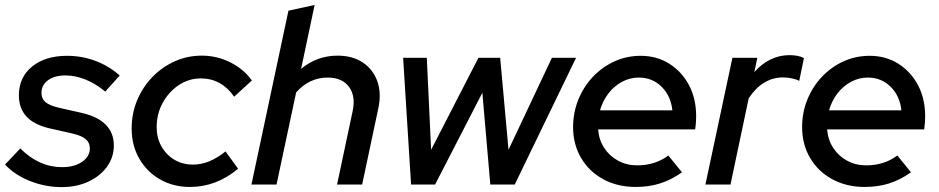

<svg xmlns="http://www.w3.org/2000/svg" viewBox="-36 -743 3779 773"><path d="M212.3 10.3Q146.3 10.3 84.7 -14.2Q23 -38.7 -15.7 -80.7L45.7 -145.3Q121.3 -70 214 -70Q263 -70 294.3 -91.3Q325.7 -112.7 325.7 -145.7Q325.7 -169 309 -183Q292.3 -197 256 -205.3L167.7 -225.3Q103.3 -239.3 71.7 -272.8Q40 -306.3 40 -358.7Q40 -431.7 93 -475Q146 -518.3 234 -518.3Q293.3 -518.3 347.3 -498.3Q401.3 -478.3 446 -439L387.7 -374.3Q349.7 -406 308.7 -422.7Q267.7 -439.3 227.7 -439.3Q183.7 -439.3 157.3 -420Q131 -400.7 131 -369Q131 -345.3 147.5 -331.5Q164 -317.7 202.3 -309L290.7 -289Q356.7 -274.3 389.5 -241.3Q422.3 -208.3 422.3 -157Q422.3 -109.7 394.7 -71.7Q367 -33.7 319.7 -11.7Q272.3 10.3 212.3 10.3Z M728.7 9.7Q661.7 9.7 608.3 -20.8Q555 -51.3 524.5 -104.7Q494 -158 494 -226Q494 -286 516.2 -339.2Q538.3 -392.3 577.3 -432.7Q616.3 -473 667.3 -496Q718.3 -519 776.7 -519Q837 -519 891.2 -492Q945.3 -465 978 -419L906.7 -353.7Q855.3 -427.3 772.7 -427.3Q724.7 -427.3 684.3 -400.7Q644 -374 619.3 -329.3Q594.7 -284.7 594.7 -231Q594.7 -188.3 613.8 -154Q633 -119.7 666 -100Q699 -80.3 740.3 -80.3Q774.7 -80.3 807.2 -93.8Q839.7 -107.3 872 -133.3L922.7 -63.7Q835 9.7 728.7 9.7Z M976.3 0 1125.3 -700 1230.7 -723 1176.3 -466Q1241 -519 1323 -519Q1383.3 -519 1424.7 -491.3Q1466 -463.7 1483.2 -415.7Q1500.3 -367.7 1487 -306.3L1422 0H1321L1383.7 -295.3Q1396.7 -356.3 1369 -393.5Q1341.3 -430.7 1283.3 -430.7Q1209.3 -430.7 1156.3 -371L1077.3 0Z M1619 0 1587 -510.3H1682.3L1699.7 -140L1890.3 -510.3H1977.7L2011.3 -140L2186 -510.3H2283.3L2036.3 0H1938L1906 -369.7L1715.7 0Z M2523.3 9.7Q2450.3 9.7 2393.2 -21.2Q2336 -52 2303.7 -106.8Q2271.3 -161.7 2271.3 -231.3Q2271.3 -290 2292.5 -342.2Q2313.7 -394.3 2351.3 -434Q2389 -473.7 2438.2 -496Q2487.3 -518.3 2543.3 -518.3Q2608 -518.3 2658.3 -486.7Q2708.7 -455 2737.7 -400.5Q2766.7 -346 2766.7 -275.3Q2766.7 -265 2766 -252.7Q2765.3 -240.3 2762.7 -222H2372Q2375.3 -180 2396.7 -147.3Q2418 -114.7 2452.5 -96Q2487 -77.3 2529.7 -77.3Q2602 -77.3 2654.7 -117L2709.7 -49.3Q2665.7 -18.3 2620.8 -4.3Q2576 9.7 2523.3 9.7ZM2379.7 -298.7H2671Q2665 -356.7 2627.7 -393.7Q2590.3 -430.7 2536.3 -430.7Q2499.7 -430.7 2468 -413.5Q2436.3 -396.3 2413.5 -366.7Q2390.7 -337 2379.7 -298.7Z M2804 0 2912.7 -510.3H3013L3001 -452.7Q3029.3 -485.3 3065.5 -503.2Q3101.7 -521 3142.3 -521Q3178.7 -521 3200.7 -509.3L3181.7 -417.3Q3171.7 -423.3 3152.8 -427.3Q3134 -431.3 3116.7 -431.3Q3034 -431.3 2978.3 -347.3L2905 0Z M3445.3 9.7Q3372.3 9.7 3315.2 -21.2Q3258 -52 3225.7 -106.8Q3193.3 -161.7 3193.3 -231.3Q3193.3 -290 3214.5 -342.2Q3235.7 -394.3 3273.3 -434Q3311 -473.7 3360.2 -496Q3409.3 -518.3 3465.3 -518.3Q3530 -518.3 3580.3 -486.7Q3630.7 -455 3659.7 -400.5Q3688.7 -346 3688.7 -275.3Q3688.7 -265 3688 -252.7Q3687.3 -240.3 3684.7 -222H3294Q3297.3 -180 3318.7 -147.3Q3340 -114.7 3374.5 -96Q3409 -77.3 3451.7 -77.3Q3524 -77.3 3576.7 -117L3631.7 -49.3Q3587.7 -18.3 3542.8 -4.3Q3498 9.7 3445.3 9.7ZM3301.7 -298.7H3593Q3587 -356.7 3549.7 -393.7Q3512.3 -430.7 3458.3 -430.7Q3421.7 -430.7 3390 -413.5Q3358.3 -396.3 3335.5 -366.7Q3312.7 -337 3301.7 -298.7Z"/></svg>

Font: Red Hat Display VF
Style: Italic
Weight: 300
Italic angle: -12°
Designer: Pentagram, MCKL
Foundry: Pentagram, MCKL
Version: Version 1.010